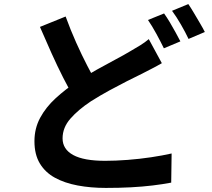

<svg xmlns="http://www.w3.org/2000/svg" viewBox="-20 -863 1040 942"><path d="M774 -553Q750 -539 725.5 -526.5Q701 -514 674 -500Q643 -485 602.5 -464.5Q562 -444 517 -419.5Q472 -395 426 -366Q364 -325 325.5 -281Q287 -237 287 -184Q287 -131 339 -102.5Q391 -74 496 -74Q547 -74 606 -78.5Q665 -83 721.5 -91.5Q778 -100 822 -110L820 33Q778 41 728.5 47Q679 53 622 56Q565 59 499 59Q425 59 361 47Q297 35 249.5 9Q202 -17 175.5 -61Q149 -105 149 -170Q149 -233 177 -285Q205 -337 253 -381Q301 -425 360 -464Q408 -495 455.5 -521.5Q503 -548 545.5 -570.5Q588 -593 618 -611Q646 -627 668.5 -641Q691 -655 710 -671ZM302 -782Q326 -716 353.5 -654.5Q381 -593 408.5 -540Q436 -487 459 -446L346 -379Q319 -425 290 -482Q261 -539 232.5 -602.5Q204 -666 176 -731ZM785 -797Q798 -779 813 -754Q828 -729 841.5 -704Q855 -679 865 -660L784 -626Q769 -657 747.5 -696.5Q726 -736 706 -765ZM904 -843Q917 -824 932 -798.5Q947 -773 961.5 -748.5Q976 -724 985 -706L905 -672Q890 -704 867.5 -743Q845 -782 824 -810Z"/></svg>

Font: Noto Sans KR
Style: Bold
Weight: 700
Designer: Ryoko NISHIZUKA  (kana, bopomofo & ideographs); Paul D. Hunt (Latin, Greek & Cyrillic); Sandoll Communications , Soo-you
Foundry: Adobe
Version: Version 2.004-H2;hotconv 1.0.118;makeotfexe 2.5.65603